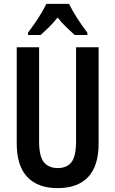

<svg xmlns="http://www.w3.org/2000/svg" viewBox="-20 -957 593 987"><path d="M487 -219Q487 -105 433.5 -47.5Q380 10 276 10Q174 10 120 -47.5Q66 -105 66 -219V-714H181V-231Q181 -152 206 -122.5Q231 -93 277 -93Q324 -93 347.5 -123.5Q371 -154 371 -232V-714H487ZM335 -937Q351 -904 376.5 -864Q402 -824 429 -789V-777H364Q345 -794 321 -817Q297 -840 276 -867Q254 -839 230 -815.5Q206 -792 189 -777H124V-789Q140 -810 158.5 -837Q177 -864 193 -890.5Q209 -917 218 -937Z"/></svg>

Font: Noto Sans Malayalam ExtraCondensed SemiBold
Style: Regular
Weight: 600
Width: 2
Designer: Jelle Bosma - Monotype Design Team
Foundry: Monotype Imaging Inc.
Version: Version 2.104; ttfautohint (v1.8.4.7-5d5b)